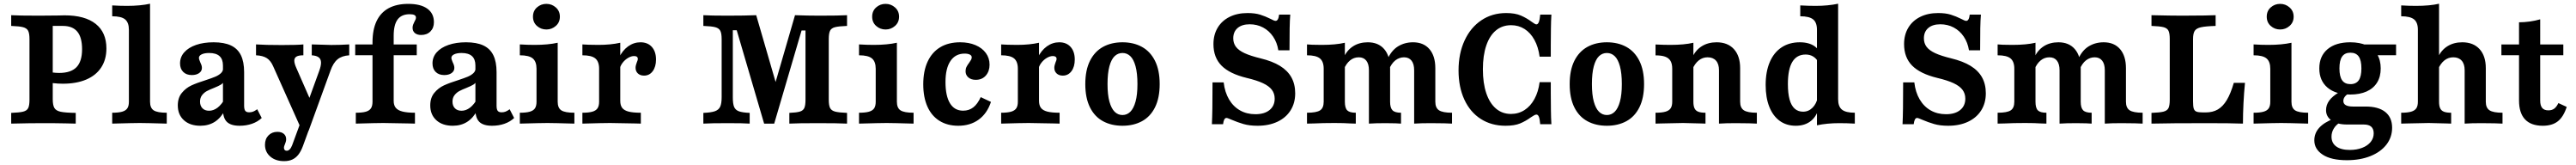

<svg xmlns="http://www.w3.org/2000/svg" viewBox="-20 -651 13576 869"><path d="M135.4 -125.8V-445.2Q135.4 -475 128.4 -488.7Q121.4 -502.4 101.9 -507.7Q82.4 -512.9 39 -514.5V-571Q75.8 -568.5 186 -568.5Q236.7 -569.4 286.6 -569.4Q301.8 -570.2 320.5 -570.2Q427.6 -570.2 484.3 -525.3Q540.9 -480.5 540.9 -395.7Q540.9 -337.6 513.5 -295.8Q486.2 -254 434.5 -232Q382.8 -210.1 311 -210.1Q286 -210.1 260.7 -213.1Q235.5 -216.2 221.1 -221V-277.4Q224.3 -276.6 227.1 -275.4Q241.2 -271.4 257.6 -269.2Q274 -266.9 292.1 -266.9Q353.8 -266.9 383.2 -297.2Q412.6 -327.6 412.6 -391.9Q412.6 -454.1 387.5 -484.3Q362.4 -514.5 311.7 -514.5H258V-128.8Q258 -96.8 266.7 -82.3Q275.3 -67.7 300 -62.4Q324.7 -57.2 379.2 -56.5V0L329.8 -1.2Q277.5 -2.4 200.9 -2.4Q138.2 -2.4 39 0V-56.5Q82.8 -58.1 102.3 -63.1Q121.9 -68.1 128.6 -81.8Q135.4 -95.5 135.4 -125.8Z M659.4 -115.3V-494.3Q659.4 -532.1 639.6 -548.7Q619.8 -565.3 571.4 -565.3V-622.5Q610.8 -620.1 649.3 -620.1Q720.5 -620.1 770.9 -631.4V-115.3Q770.9 -82.3 790.2 -69.8Q809.4 -57.3 859 -57.3V0Q749.5 -3.2 716.9 -3.2Q684.3 -3.2 571.4 0V-57.3Q604.6 -57.3 623.7 -62.7Q642.7 -68.1 651 -80.4Q659.4 -92.7 659.4 -115.3Z M1155.2 -74V-306.1Q1155.2 -339.2 1137.1 -355.5Q1119 -371.9 1082.5 -371.9Q1057.8 -371.9 1043.2 -364.9Q1028.6 -357.8 1028.6 -346.1Q1028.6 -342 1030.8 -335.5Q1033 -328.9 1035.5 -323.2Q1039.4 -315.5 1041.9 -308Q1044.3 -300.6 1044.3 -293.4Q1044.3 -276.4 1029.5 -266Q1014.7 -255.7 991 -255.7Q962.4 -255.7 945.7 -272.3Q929 -288.8 929 -317.2Q929 -350.4 951.1 -375.4Q973.2 -400.5 1013.3 -414.4Q1053.4 -428.3 1105.8 -428.3Q1161.5 -428.3 1197 -411.7Q1232.6 -395.1 1249.7 -360.4Q1266.8 -325.7 1266.8 -270.9V-94.4Q1266.8 -75.1 1272.8 -67.3Q1278.8 -59.5 1293.4 -59.5Q1303.8 -59.5 1312.7 -62.6Q1321.5 -65.8 1330.5 -72L1335.6 -75.9L1359.5 -29.5Q1338.2 -9.6 1308.1 0.9Q1278 11.3 1243.1 11.3Q1197.1 11.3 1176.1 -9Q1155.2 -29.3 1155.2 -74ZM917.2 -95.9Q917.2 -136.1 938.5 -161.8Q959.7 -187.6 989.2 -201.2Q1018.7 -214.8 1065 -229.1Q1097.3 -239.8 1114.9 -247.1Q1132.5 -254.5 1144.3 -265.4Q1156 -276.2 1156 -291.7L1160.4 -223.8Q1156.1 -212.5 1144.4 -205.3Q1132.7 -198.1 1108.6 -188.3Q1084.6 -179 1070.1 -171.2Q1055.6 -163.3 1045 -149.7Q1034.4 -136.1 1034.4 -115.8Q1034.4 -93.8 1047.1 -80.8Q1059.8 -67.8 1082.1 -67.8Q1105.3 -67.8 1126.7 -83.9Q1148 -100.1 1166.5 -133L1166.6 -72.1Q1144 -29.6 1111.8 -9.2Q1079.5 11.3 1036 11.3Q981.6 11.3 949.4 -17.8Q917.2 -46.9 917.2 -95.9Z M1329.5 -359.8V-417.1Q1378.1 -413.8 1465.4 -413.8Q1548.3 -413.8 1579.1 -417.1V-359.8Q1554.4 -359.8 1542.9 -353.1Q1531.5 -346.5 1531.3 -331.7Q1531.2 -316.9 1542.2 -292.6L1625.8 -102L1597.9 -99.6L1662.1 -276.2Q1672.7 -304.6 1672.1 -322.4Q1671.6 -340.2 1659.7 -349.1Q1647.9 -358.1 1623.3 -359.8V-417.1Q1703.3 -414.2 1726.3 -414.2Q1773.2 -414.2 1820.8 -417.1V-359.8Q1782 -357.2 1759.4 -338.7Q1736.7 -320.3 1722.1 -279.3L1606.6 38.2H1572.1L1420.1 -301.4Q1406.8 -332 1386.1 -345Q1365.4 -358.1 1329.5 -359.8ZM1376.7 111.4Q1376.7 80.9 1395 62.2Q1413.3 43.4 1442.1 43.4Q1463.6 43.4 1475.9 53.8Q1488.3 64.1 1488.3 82.3Q1488.3 89.5 1486.3 95.9Q1484.3 102.4 1481.9 108.5Q1479.9 113 1478.3 117.9Q1476.7 122.8 1476.7 127.2Q1476.7 134.6 1480.5 138.8Q1484.3 143 1491.1 143Q1499.9 143 1507.3 135.4Q1514.6 127.7 1519.9 113.8L1573 -30.2L1623.9 -10.7L1576.2 119.4Q1565.8 147.1 1552.2 164.1Q1538.7 181 1520.5 189.3Q1502.3 197.6 1477.2 197.6Q1432.4 197.6 1404.5 173.4Q1376.7 149.3 1376.7 111.4Z M1943.5 -115.3V-428.5Q1943.5 -494.3 1964.8 -539.5Q1986.1 -584.7 2028.3 -607.7Q2070.6 -630.6 2131.9 -630.6Q2197 -630.6 2232.1 -605.6Q2267.2 -580.5 2267.2 -534.1Q2267.2 -503.9 2248.7 -485.3Q2230.2 -466.8 2199.7 -466.8Q2179 -466.8 2166.8 -476.9Q2154.7 -487 2154.7 -504.8Q2154.7 -513.3 2157.7 -521.4Q2160.8 -529.4 2164.8 -537.2Q2168.1 -542.4 2170.3 -548.1Q2172.5 -553.8 2172.5 -558.2Q2172.5 -567.5 2164.4 -571.8Q2156.3 -576.1 2139.4 -576.1Q2096.4 -576.1 2075.7 -548.3Q2055.1 -520.4 2055.1 -462.4V-119.7Q2055.1 -97 2066 -83.4Q2077 -69.8 2101.5 -63.6Q2126 -57.3 2167.3 -57.3V0L2138.6 -0.8Q2024.9 -3.2 2000.3 -3.2Q1964.9 -3.2 1855.5 0V-57.3Q1889.6 -57.3 1908.4 -62.7Q1927.2 -68.2 1935.4 -80.7Q1943.5 -93.2 1943.5 -115.3ZM1852.3 -416.7H2176.7V-360.2H1852.3Z M2485.9 -74V-306.1Q2485.9 -339.2 2467.8 -355.5Q2449.7 -371.9 2413.1 -371.9Q2388.5 -371.9 2373.9 -364.9Q2359.2 -357.8 2359.2 -346.1Q2359.2 -342 2361.5 -335.5Q2363.7 -328.9 2366.1 -323.2Q2370.1 -315.5 2372.5 -308Q2374.9 -300.6 2374.9 -293.4Q2374.9 -276.4 2360.1 -266Q2345.4 -255.7 2321.6 -255.7Q2293 -255.7 2276.3 -272.3Q2259.7 -288.8 2259.7 -317.2Q2259.7 -350.4 2281.7 -375.4Q2303.8 -400.5 2344 -414.4Q2384.1 -428.3 2436.4 -428.3Q2492.1 -428.3 2527.7 -411.7Q2563.2 -395.1 2580.3 -360.4Q2597.4 -325.7 2597.4 -270.9V-94.4Q2597.4 -75.1 2603.4 -67.3Q2609.5 -59.5 2624 -59.5Q2634.5 -59.5 2643.3 -62.6Q2652.2 -65.8 2661.2 -72L2666.2 -75.9L2690.1 -29.5Q2668.9 -9.6 2638.8 0.9Q2608.6 11.3 2573.7 11.3Q2527.7 11.3 2506.8 -9Q2485.9 -29.3 2485.9 -74ZM2247.9 -95.9Q2247.9 -136.1 2269.1 -161.8Q2290.4 -187.6 2319.9 -201.2Q2349.4 -214.8 2395.6 -229.1Q2427.9 -239.8 2445.5 -247.1Q2463.2 -254.5 2474.9 -265.4Q2486.7 -276.2 2486.7 -291.7L2491.1 -223.8Q2486.7 -212.5 2475 -205.3Q2463.3 -198.1 2439.2 -188.3Q2415.3 -179 2400.8 -171.2Q2386.3 -163.3 2375.7 -149.7Q2365.1 -136.1 2365.1 -115.8Q2365.1 -93.8 2377.8 -80.8Q2390.5 -67.8 2412.8 -67.8Q2436 -67.8 2457.3 -83.9Q2478.6 -100.1 2497.1 -133L2497.2 -72.1Q2474.6 -29.6 2442.4 -9.2Q2410.2 11.3 2366.6 11.3Q2312.2 11.3 2280 -17.8Q2247.9 -46.9 2247.9 -95.9Z M2808 -115.3V-288.8Q2808 -326.7 2788.2 -343.2Q2768.4 -359.8 2720 -359.8V-417.1Q2759.4 -414.6 2797.9 -414.6Q2869.1 -414.6 2919.6 -425.9V-115.3Q2919.6 -82.3 2938.8 -69.8Q2958.1 -57.3 3007.6 -57.3V0Q2898.2 -3.2 2865.5 -3.2Q2832.9 -3.2 2720 0V-57.3Q2753.3 -57.3 2772.3 -62.7Q2791.3 -68.1 2799.7 -80.4Q2808 -92.7 2808 -115.3ZM2789.3 -563.2Q2789.3 -593.4 2810.3 -612Q2831.3 -630.6 2860 -630.6Q2888.7 -630.6 2909.9 -611.7Q2931.1 -592.9 2931.1 -563.2Q2931.1 -533.4 2909.9 -514.6Q2888.7 -495.7 2860 -495.7Q2831.3 -495.7 2810.3 -514.4Q2789.3 -533 2789.3 -563.2Z M3137.9 -115.3V-288.8Q3137.9 -327.1 3117.6 -343.5Q3097.4 -359.8 3049.8 -359.8V-417.1L3083.6 -415.4Q3101.4 -414.6 3134.3 -414.6Q3199.6 -414.6 3249.4 -425.9V-119.7Q3249.4 -96.1 3259.6 -82.8Q3269.8 -69.4 3293.1 -63.3Q3316.4 -57.3 3357.9 -57.3V0L3330.4 -0.8Q3221.6 -3.2 3195.4 -3.2Q3157.5 -3.2 3049.8 0V-57.3Q3083.5 -57.3 3102.6 -62.9Q3121.6 -68.5 3129.7 -80.9Q3137.9 -93.2 3137.9 -115.3ZM3330.1 -294Q3330.1 -301.2 3332.2 -308.9Q3334.4 -316.6 3336.8 -323Q3338.8 -327.5 3340.3 -332.2Q3341.9 -336.8 3341.9 -340.8Q3341.9 -348.2 3337 -352Q3332 -355.8 3322.4 -355.8Q3307.2 -355.8 3290.7 -346.1Q3274.1 -336.4 3261.7 -320.3Q3249.4 -304.2 3245.8 -285.3L3242.7 -346.8Q3260.8 -385.2 3290.7 -406.8Q3320.7 -428.3 3356.1 -428.3Q3394 -428.3 3415.9 -403.9Q3437.8 -379.5 3437.8 -337.4Q3437.8 -299.4 3420.5 -276.1Q3403.2 -252.8 3374.7 -252.8Q3354.4 -252.8 3342.2 -264.2Q3330.1 -275.6 3330.1 -294Z M3863.3 -491.7H3842.7V-138.2Q3842.7 -104.6 3849.4 -88.2Q3856.2 -71.8 3874.7 -64.9Q3893.1 -58.1 3931.6 -56.5V0Q3900.1 -2.4 3816.8 -2.4Q3726.2 -2.4 3687.4 0V-56.5Q3728 -58.1 3748.2 -65.2Q3768.3 -72.3 3776 -88.9Q3783.8 -105.5 3783.8 -138.2V-445.2Q3783.8 -475 3776.8 -488.7Q3769.8 -502.4 3750.3 -507.7Q3730.8 -512.9 3687.4 -514.5V-571Q3725.1 -568.5 3813.9 -568.5Q3907.9 -568.5 3966 -571L4088.4 -149.9L4041.5 -127.4L4170.5 -571Q4236.7 -568.5 4299.9 -568.5Q4403.1 -568.5 4444.8 -571V-514.5Q4401 -512.9 4381.5 -507.9Q4362 -502.9 4355.2 -489.1Q4348.4 -475.4 4348.4 -445.2V-125.8Q4348.4 -96 4355.4 -82.3Q4362.4 -68.5 4381.9 -63.3Q4401.4 -58.1 4444.8 -56.5V0Q4398.3 -2.4 4291.6 -2.4Q4184.2 -2.4 4140.6 0V-56.5Q4178.8 -58.1 4196.1 -63.3Q4213.3 -68.5 4219.6 -82.3Q4225.8 -96 4225.8 -125.8V-490.6H4205.1L4060.9 0H4007.7Z M4595.9 -115.3V-288.8Q4595.9 -326.7 4576.1 -343.2Q4556.3 -359.8 4507.9 -359.8V-417.1Q4547.3 -414.6 4585.8 -414.6Q4657 -414.6 4707.5 -425.9V-115.3Q4707.5 -82.3 4726.7 -69.8Q4746 -57.3 4795.5 -57.3V0Q4686.1 -3.2 4653.4 -3.2Q4620.8 -3.2 4507.9 0V-57.3Q4541.2 -57.3 4560.2 -62.7Q4579.2 -68.1 4587.6 -80.4Q4595.9 -92.7 4595.9 -115.3ZM4577.2 -563.2Q4577.2 -593.4 4598.2 -612Q4619.2 -630.6 4647.9 -630.6Q4676.6 -630.6 4697.8 -611.7Q4719 -592.9 4719 -563.2Q4719 -533.4 4697.8 -514.6Q4676.6 -495.7 4647.9 -495.7Q4619.2 -495.7 4598.2 -514.4Q4577.2 -533 4577.2 -563.2Z M4846.5 -207.2Q4846.5 -277 4869.6 -326.6Q4892.7 -376.2 4936.1 -402.3Q4979.6 -428.3 5041.1 -428.3Q5086.6 -428.3 5121.8 -413.4Q5157 -398.4 5176.5 -371.7Q5196 -345 5196 -310.2Q5196 -275.8 5176.4 -253.2Q5156.7 -230.6 5123.3 -230.6Q5099 -230.6 5084.3 -243.2Q5069.5 -255.9 5069.5 -276Q5069.5 -288.6 5074.4 -298.6Q5079.3 -308.5 5088.3 -320.3Q5095 -329.9 5098.5 -336.2Q5102 -342.5 5102 -349.1Q5102 -358.3 5092 -363.5Q5082 -368.7 5064.7 -368.7Q5016 -368.7 4989.9 -329.8Q4963.7 -290.9 4963.7 -219.3Q4963.7 -145.8 4987.4 -107Q5011.1 -68.1 5056.7 -68.1Q5087.8 -68.1 5110.4 -85.7Q5132.9 -103.3 5149.4 -139.5L5203.4 -114.2Q5183.1 -53.2 5138.5 -20.9Q5094 11.3 5030.9 11.3Q4973.7 11.3 4931.9 -14.7Q4890.1 -40.8 4868.3 -89.9Q4846.5 -139.1 4846.5 -207.2Z M5345.1 -115.3V-288.8Q5345.1 -327.1 5324.9 -343.5Q5304.6 -359.8 5257.1 -359.8V-417.1L5290.9 -415.4Q5308.6 -414.6 5341.5 -414.6Q5406.9 -414.6 5456.7 -425.9V-119.7Q5456.7 -96.1 5466.9 -82.8Q5477 -69.4 5500.4 -63.3Q5523.7 -57.3 5565.2 -57.3V0L5537.7 -0.8Q5428.8 -3.2 5402.6 -3.2Q5364.8 -3.2 5257.1 0V-57.3Q5290.8 -57.3 5309.8 -62.9Q5328.9 -68.5 5337 -80.9Q5345.1 -93.2 5345.1 -115.3ZM5537.3 -294Q5537.3 -301.2 5539.5 -308.9Q5541.7 -316.6 5544 -323Q5546 -327.5 5547.6 -332.2Q5549.2 -336.8 5549.2 -340.8Q5549.2 -348.2 5544.2 -352Q5539.2 -355.8 5529.6 -355.8Q5514.5 -355.8 5497.9 -346.1Q5481.4 -336.4 5469 -320.3Q5456.6 -304.2 5453 -285.3L5449.9 -346.8Q5468 -385.2 5498 -406.8Q5528 -428.3 5563.4 -428.3Q5601.3 -428.3 5623.2 -403.9Q5645.1 -379.5 5645.1 -337.4Q5645.1 -299.4 5627.8 -276.1Q5610.4 -252.8 5581.9 -252.8Q5561.6 -252.8 5549.5 -264.2Q5537.3 -275.6 5537.3 -294Z M5700.6 -208.1Q5700.6 -281.4 5725.2 -330.6Q5749.9 -379.8 5794 -404.1Q5838.2 -428.3 5896.6 -428.3Q5955 -428.3 5999.2 -404.1Q6043.4 -379.8 6068 -330.6Q6092.7 -281.4 6092.7 -208.1Q6092.7 -134.9 6068 -85.6Q6043.4 -36.4 5999.2 -12.6Q5955 11.3 5896.6 11.3Q5838.2 11.3 5794 -12.6Q5749.9 -36.4 5725.2 -85.6Q5700.6 -134.9 5700.6 -208.1ZM5975.5 -208.1Q5975.5 -265.5 5965.4 -302.2Q5955.3 -338.9 5937.8 -355.4Q5920.3 -371.9 5896.6 -371.9Q5873 -371.9 5855.4 -355.4Q5837.9 -338.9 5827.8 -302.2Q5817.8 -265.5 5817.8 -208.1Q5817.8 -152 5827.8 -115.8Q5837.9 -79.5 5855.4 -62.3Q5873 -45.2 5896.6 -45.2Q5920.3 -45.2 5937.8 -62.3Q5955.3 -79.5 5965.4 -115.8Q5975.5 -152 5975.5 -208.1Z M6471.1 -20.6Q6462.7 -24.2 6455.6 -27Q6448.6 -29.8 6444.9 -29.8Q6437.7 -29.8 6433.3 -21.8Q6428.9 -13.8 6426.8 3.2H6367.9Q6369.5 -27.3 6370.4 -81.4Q6371.2 -135.4 6371.2 -217H6430Q6436 -165.4 6458.2 -127.6Q6480.5 -89.8 6516 -69.7Q6551.5 -49.5 6597.1 -49.5Q6644.9 -49.5 6671.9 -71.5Q6698.9 -93.6 6698.9 -131.4Q6698.9 -158.2 6684 -178Q6669.2 -197.8 6637.1 -212.8Q6605.1 -227.9 6551.3 -240.6Q6461.4 -262.3 6418.8 -305.2Q6376.1 -348.2 6376.1 -418.8Q6376.1 -467.8 6398.2 -504.8Q6420.3 -541.8 6460.9 -562Q6501.5 -582.3 6556 -582.3Q6595 -582.3 6622.3 -573.8Q6649.6 -565.3 6677.9 -551.2Q6686 -546.8 6692.6 -544Q6699.3 -541.1 6703.7 -541.1Q6710.9 -541.1 6715.6 -549.2Q6720.2 -557.3 6722.2 -574.2H6781Q6778.6 -547 6777.8 -502.7Q6777 -458.4 6777 -386H6718.1Q6711.8 -427 6690.6 -458.1Q6669.5 -489.3 6637.6 -506.2Q6605.7 -523.1 6567 -523.1Q6526.5 -523.1 6503.5 -503.5Q6480.5 -483.8 6480.5 -449.2Q6480.5 -423.2 6494.8 -404.3Q6509 -385.4 6540.4 -370.9Q6571.8 -356.5 6624.4 -343.7Q6686.9 -328.6 6727 -303.9Q6767.1 -279.2 6787 -243.5Q6807 -207.7 6807 -159.5Q6807 -108.4 6782.7 -69.8Q6758.4 -31.1 6713.4 -9.9Q6668.3 11.3 6608.6 11.3Q6565.6 11.3 6534.4 2.2Q6503.3 -6.9 6471.1 -20.6Z M7380.6 -349.2Q7356.1 -349.2 7335.2 -333.3Q7314.3 -317.4 7298.7 -280L7292.2 -336.4Q7313.5 -385 7348.8 -406.7Q7384 -428.3 7428 -428.3Q7483.6 -428.3 7514.6 -392.3Q7545.6 -356.2 7545.6 -292.1V-115.3Q7545.6 -83.1 7565 -70.2Q7584.5 -57.3 7633.6 -57.3V0Q7613.8 -0.8 7593.1 -1.6L7521.2 -2.4Q7469.6 -2.4 7434 0V-281.3Q7434 -314 7420.2 -331.6Q7406.3 -349.2 7380.6 -349.2ZM6957.2 -115.3V-288.8Q6957.2 -327.1 6937 -343.5Q6916.7 -359.8 6869.2 -359.8V-417.1L6896.9 -415.4Q6913.8 -414.6 6947.1 -414.6Q7020.9 -414.6 7068.8 -425.9V-115.3Q7068.8 -82.3 7081.3 -69.8Q7093.9 -57.3 7126.4 -57.3V0Q7113.1 -0.8 7099.5 -0.8Q7064.1 -3.2 7014.4 -3.2Q6952.3 -3.2 6904.7 -0.8L6869.2 0V-57.3Q6919.2 -57.3 6938.2 -69.8Q6957.2 -82.3 6957.2 -115.3ZM7142.2 -349.2Q7116.1 -349.2 7096 -332.7Q7075.9 -316.3 7062.4 -284.3L7062.7 -348Q7079.7 -386.6 7112.5 -407.5Q7145.2 -428.3 7189.6 -428.3Q7245.2 -428.3 7276.2 -392.3Q7307.2 -356.2 7307.2 -292.1V-115.3Q7307.2 -83.1 7319.9 -70.2Q7332.6 -57.3 7364.8 -57.3V0Q7350.2 -0.8 7335.7 -1.6L7282.8 -2.4Q7231.2 -2.4 7195.6 0V-281.3Q7195.6 -314 7181.8 -331.6Q7167.9 -349.2 7142.2 -349.2Z M7668 -280Q7668 -368.8 7699.7 -437.5Q7731.4 -506.2 7788.3 -544.2Q7845.1 -582.3 7919.2 -582.3Q7966.2 -582.3 7996.6 -569.1Q8027 -556 8054 -535.9Q8061.7 -530.6 8068 -526.6Q8074.3 -522.6 8078.3 -522.6Q8086.4 -522.6 8091.2 -534.9Q8096.1 -547.1 8098.5 -574.2H8157.4Q8155.3 -539 8154.9 -499.4Q8154.5 -459.8 8154.2 -413.6V-352.6H8095.3Q8088.5 -403.9 8067.8 -441.2Q8047.2 -478.5 8015.8 -498.4Q7984.3 -518.3 7945 -518.3Q7898.4 -518.3 7865.1 -490.8Q7831.9 -463.4 7814.1 -411.1Q7796.3 -358.8 7796.3 -286.3Q7796.3 -213.3 7814.1 -160.4Q7831.9 -107.6 7865.2 -79.2Q7898.5 -50.9 7944.3 -50.9Q7984 -50.9 8015.8 -71.4Q8047.6 -91.9 8068.2 -129.8Q8088.8 -167.7 8095.3 -218.3H8154.2V-158.2Q8154.5 -112.3 8154.9 -72.1Q8155.3 -31.9 8157.4 3.2H8098.5Q8096.1 -24.6 8091.4 -36.1Q8086.8 -47.6 8078.3 -47.6Q8073 -47.6 8065.4 -43.1Q8057.7 -38.7 8049.3 -33.1Q8021.5 -12.9 7992.2 -0.8Q7962.9 11.3 7915.5 11.3Q7841.3 11.3 7785.2 -24.6Q7729.1 -60.5 7698.6 -126.6Q7668 -192.8 7668 -280Z M8253.8 -208.1Q8253.8 -281.4 8278.4 -330.6Q8303.1 -379.8 8347.3 -404.1Q8391.4 -428.3 8449.8 -428.3Q8508.3 -428.3 8552.4 -404.1Q8596.6 -379.8 8621.2 -330.6Q8645.9 -281.4 8645.9 -208.1Q8645.9 -134.9 8621.2 -85.6Q8596.6 -36.4 8552.4 -12.6Q8508.3 11.3 8449.8 11.3Q8391.4 11.3 8347.3 -12.6Q8303.1 -36.4 8278.4 -85.6Q8253.8 -134.9 8253.8 -208.1ZM8528.7 -208.1Q8528.7 -265.5 8518.6 -302.2Q8508.6 -338.9 8491 -355.4Q8473.5 -371.9 8449.8 -371.9Q8426.2 -371.9 8408.6 -355.4Q8391.1 -338.9 8381 -302.2Q8371 -265.5 8371 -208.1Q8371 -152 8381 -115.8Q8391.1 -79.5 8408.6 -62.3Q8426.2 -45.2 8449.8 -45.2Q8473.5 -45.2 8491 -62.3Q8508.6 -79.5 8518.6 -115.8Q8528.7 -152 8528.7 -208.1Z M8794.3 -115.3V-288.8Q8794.3 -314.6 8785.4 -330Q8776.4 -345.3 8757.4 -352.4Q8738.4 -359.4 8706.3 -359.4V-416.7Q8752 -414.6 8784.2 -414.6Q8858 -414.6 8905.9 -425.9V-115.3Q8905.9 -93.1 8911.8 -80.6Q8917.7 -68.1 8931.5 -62.7Q8945.2 -57.3 8969.7 -57.3V0L8947.2 -0.8Q8869.9 -3.2 8851.4 -3.2Q8831.6 -3.2 8736.1 -0.8L8706.3 0V-57.3Q8740 -57.3 8759 -62.9Q8778 -68.5 8786.2 -80.9Q8794.3 -93.2 8794.3 -115.3ZM8980.8 -349.2Q8954.3 -349.2 8933.9 -332.7Q8913.4 -316.3 8899.5 -284.3L8899.8 -348Q8916.8 -386.6 8950.1 -407.5Q8983.4 -428.3 9028.2 -428.3Q9086.6 -428.3 9119.5 -392.3Q9152.3 -356.2 9152.3 -292.1V-115.3Q9152.3 -83.1 9171.8 -70.2Q9191.2 -57.3 9240.4 -57.3V0Q9220.5 -0.8 9199.9 -1.6L9128 -2.4Q9076.3 -2.4 9040.8 0V-281.3Q9040.8 -314 9025.1 -331.6Q9009.4 -349.2 8980.8 -349.2Z M9469.2 -565.3V-622.5Q9511.6 -620.1 9550.6 -620.1Q9615.5 -620.1 9668.8 -631.4V-128.2Q9668.8 -89.9 9689 -73.6Q9709.2 -57.3 9756.8 -57.3V0Q9715.1 -2.4 9675.4 -2.4Q9610.5 -2.4 9557.2 8.9V-494.3Q9557.2 -532.6 9537 -548.9Q9516.7 -565.3 9469.2 -565.3ZM9286.8 -203.5Q9286.8 -273.3 9308.4 -323.9Q9329.9 -374.4 9370.6 -401.4Q9411.3 -428.3 9467.1 -428.3Q9493.5 -428.3 9514.8 -421.8Q9536.1 -415.3 9551.2 -402.5Q9566.4 -389.7 9574.1 -371.1L9564.5 -323.1Q9554.9 -342.5 9537.5 -353.2Q9520.2 -363.8 9497.5 -363.8Q9450.9 -363.8 9427.4 -325.1Q9404 -286.4 9404 -208.2Q9404 -159.4 9412.9 -127.1Q9421.7 -94.8 9439.7 -78.8Q9457.6 -62.8 9484.1 -62.8Q9512.8 -62.8 9533.8 -83.7Q9554.9 -104.7 9562.1 -140.5L9568.4 -88Q9557.6 -40.2 9525.9 -14.4Q9494.1 11.3 9445.5 11.3Q9396.4 11.3 9360.8 -14.5Q9325.1 -40.4 9306 -88.6Q9286.8 -136.8 9286.8 -203.5Z M10111.4 -20.6Q10103 -24.2 10095.9 -27Q10088.9 -29.8 10085.2 -29.8Q10078 -29.8 10073.6 -21.8Q10069.2 -13.8 10067.1 3.2H10008.3Q10009.9 -27.3 10010.7 -81.4Q10011.5 -135.4 10011.5 -217H10070.4Q10076.3 -165.4 10098.6 -127.6Q10120.8 -89.8 10156.3 -69.7Q10191.8 -49.5 10237.5 -49.5Q10285.2 -49.5 10312.2 -71.5Q10339.2 -93.6 10339.2 -131.4Q10339.2 -158.2 10324.4 -178Q10309.5 -197.8 10277.5 -212.8Q10245.4 -227.9 10191.6 -240.6Q10101.8 -262.3 10059.1 -305.2Q10016.4 -348.2 10016.4 -418.8Q10016.4 -467.8 10038.5 -504.8Q10060.6 -541.8 10101.2 -562Q10141.8 -582.3 10196.3 -582.3Q10235.3 -582.3 10262.6 -573.8Q10290 -565.3 10318.2 -551.2Q10326.3 -546.8 10333 -544Q10339.6 -541.1 10344 -541.1Q10351.3 -541.1 10355.9 -549.2Q10360.5 -557.3 10362.5 -574.2H10421.4Q10418.9 -547 10418.1 -502.7Q10417.3 -458.4 10417.3 -386H10358.5Q10352.1 -427 10331 -458.1Q10309.8 -489.3 10278 -506.2Q10246.1 -523.1 10207.3 -523.1Q10166.8 -523.1 10143.9 -503.5Q10120.9 -483.8 10120.9 -449.2Q10120.9 -423.2 10135.1 -404.3Q10149.3 -385.4 10180.7 -370.9Q10212.1 -356.5 10264.7 -343.7Q10327.2 -328.6 10367.3 -303.9Q10407.5 -279.2 10427.4 -243.5Q10447.3 -207.7 10447.3 -159.5Q10447.3 -108.4 10423 -69.8Q10398.7 -31.1 10353.7 -9.9Q10308.7 11.3 10248.9 11.3Q10205.9 11.3 10174.8 2.2Q10143.6 -6.9 10111.4 -20.6Z M11020.9 -349.2Q10996.4 -349.2 10975.5 -333.3Q10954.6 -317.4 10939.1 -280L10932.6 -336.4Q10953.8 -385 10989.1 -406.7Q11024.3 -428.3 11068.3 -428.3Q11123.9 -428.3 11154.9 -392.3Q11185.9 -356.2 11185.9 -292.1V-115.3Q11185.9 -83.1 11205.3 -70.2Q11224.8 -57.3 11273.9 -57.3V0Q11254.1 -0.8 11233.4 -1.6L11161.6 -2.4Q11109.9 -2.4 11074.4 0V-281.3Q11074.4 -314 11060.5 -331.6Q11046.7 -349.2 11020.9 -349.2ZM10597.5 -115.3V-288.8Q10597.5 -327.1 10577.3 -343.5Q10557.1 -359.8 10509.5 -359.8V-417.1L10537.2 -415.4Q10554.1 -414.6 10587.4 -414.6Q10661.2 -414.6 10709.1 -425.9V-115.3Q10709.1 -82.3 10721.6 -69.8Q10734.2 -57.3 10766.7 -57.3V0Q10753.4 -0.8 10739.8 -0.8Q10704.4 -3.2 10654.7 -3.2Q10592.6 -3.2 10545 -0.8L10509.5 0V-57.3Q10559.5 -57.3 10578.5 -69.8Q10597.5 -82.3 10597.5 -115.3ZM10782.5 -349.2Q10756.4 -349.2 10736.3 -332.7Q10716.2 -316.3 10702.8 -284.3L10703 -348Q10720.1 -386.6 10752.8 -407.5Q10785.5 -428.3 10829.9 -428.3Q10885.5 -428.3 10916.5 -392.3Q10947.5 -356.2 10947.5 -292.1V-115.3Q10947.5 -83.1 10960.2 -70.2Q10973 -57.3 11005.1 -57.3V0Q10990.6 -0.8 10976 -1.6L10923.1 -2.4Q10871.5 -2.4 10835.9 0V-281.3Q10835.9 -314 10822.1 -331.6Q10808.3 -349.2 10782.5 -349.2Z M11416.8 -125.8V-445.2Q11416.8 -475.4 11410.1 -489.1Q11403.3 -502.9 11383.8 -507.9Q11364.3 -512.9 11320.5 -514.5V-571Q11423.2 -568.5 11481.2 -568.5Q11554.1 -569 11599.7 -569.4Q11629.6 -569.8 11658.6 -571V-514.5Q11605.5 -512.9 11581.2 -507.4Q11557 -502 11548.2 -488.3Q11539.5 -474.6 11539.5 -445.2V-117.1Q11539.5 -91.2 11543.2 -79.2Q11547 -67.2 11557.7 -63.1Q11568.4 -58.9 11591.8 -58.9H11606Q11643.7 -58.9 11670.5 -74.7Q11697.4 -90.5 11717.6 -124.3Q11737.9 -158.1 11754.4 -214.6H11813.3Q11802.9 -106.8 11802.6 0Q11739 -2.4 11615.7 -2.4Q11414.7 -2.4 11320.5 0V-56.5Q11364.3 -58.1 11383.8 -63.1Q11403.3 -68.1 11410.1 -81.8Q11416.8 -95.5 11416.8 -125.8Z M11946.7 -115.3V-288.8Q11946.7 -326.7 11926.9 -343.2Q11907.1 -359.8 11858.7 -359.8V-417.1Q11898.1 -414.6 11936.6 -414.6Q12007.8 -414.6 12058.3 -425.9V-115.3Q12058.3 -82.3 12077.5 -69.8Q12096.8 -57.3 12146.3 -57.3V0Q12036.9 -3.2 12004.2 -3.2Q11971.6 -3.2 11858.7 0V-57.3Q11892 -57.3 11911 -62.7Q11930 -68.1 11938.4 -80.4Q11946.7 -92.7 11946.7 -115.3ZM11928 -563.2Q11928 -593.4 11949 -612Q11970 -630.6 11998.7 -630.6Q12027.4 -630.6 12048.6 -611.7Q12069.8 -592.9 12069.8 -563.2Q12069.8 -533.4 12048.6 -514.6Q12027.4 -495.7 11998.7 -495.7Q11970 -495.7 11949 -514.4Q11928 -533 11928 -563.2Z M12178.8 88.3Q12178.8 50.5 12204.5 22Q12230.2 -6.4 12281.2 -26L12313.5 -5.6Q12293 6.6 12281.2 26.3Q12269.4 46 12269.4 68.7Q12269.4 102.4 12294.6 120.5Q12319.8 138.7 12365.9 138.7Q12402.5 138.7 12431.2 127.5Q12460 116.3 12475.9 96.5Q12491.8 76.7 12491.8 51Q12491.8 28.1 12478.9 16.4Q12466 4.7 12438.5 4.7H12349.7Q12300.4 4.7 12270.5 -15.8Q12240.6 -36.2 12240.6 -70.7Q12240.6 -98.1 12257.2 -121.1Q12273.9 -144.1 12309.7 -165.5L12358.4 -158.6Q12344.7 -149.3 12338.3 -139.8Q12331.8 -130.3 12331.8 -119.1Q12331.8 -104.5 12344.6 -97.2Q12357.4 -89.9 12382.1 -89.9H12449.3Q12517.1 -89.9 12553 -61.1Q12588.9 -32.3 12588.9 21.6Q12588.9 71.8 12558.8 110.7Q12528.6 149.5 12474.6 171.1Q12420.7 192.7 12350.3 192.7Q12267.6 192.7 12223.2 163.7Q12178.8 134.7 12178.8 88.3ZM12205.1 -290.7Q12205.1 -355.3 12248.4 -391.8Q12291.7 -428.3 12368.2 -428.3Q12418.4 -428.3 12454.6 -412.1Q12490.8 -395.9 12509.8 -365Q12528.8 -334.1 12528.8 -290.7Q12528.8 -247.4 12509.8 -216.5Q12490.8 -185.6 12454.6 -169.3Q12418.4 -153.1 12368.2 -153.1Q12291.7 -153.1 12248.4 -189.6Q12205.1 -226.1 12205.1 -290.7ZM12427 -290.7Q12427 -333.1 12412.9 -353.3Q12398.7 -373.5 12369.1 -373.5Q12339.6 -373.5 12325.4 -353.3Q12311.2 -333.1 12311.2 -290.7Q12311.2 -248.3 12325.4 -228.1Q12339.6 -207.9 12369.1 -207.9Q12398.7 -207.9 12412.9 -228.1Q12427 -248.3 12427 -290.7ZM12386 -416.7H12609.7V-360.2H12458.6Z M12724.7 -115.3V-494.3Q12724.7 -532.6 12704.5 -548.9Q12684.2 -565.3 12636.7 -565.3V-622.5Q12676.1 -620.1 12714.6 -620.1Q12788.4 -620.1 12836.3 -631.4V-115.3Q12836.3 -93.1 12842.2 -80.6Q12848.1 -68.1 12861.8 -62.7Q12875.6 -57.3 12900.1 -57.3V0L12877.6 -0.8Q12800.3 -3.2 12781.8 -3.2Q12762 -3.2 12666.5 -0.8L12636.7 0V-57.3Q12670.4 -57.3 12689.4 -62.9Q12708.4 -68.5 12716.6 -80.9Q12724.7 -93.2 12724.7 -115.3ZM12911.2 -349.2Q12884.7 -349.2 12864.2 -332.7Q12843.8 -316.3 12829.9 -284.3L12830.2 -348Q12847.2 -386.6 12880.5 -407.5Q12913.8 -428.3 12958.5 -428.3Q13017 -428.3 13049.9 -392.3Q13082.7 -356.2 13082.7 -292.1V-115.3Q13082.7 -83.1 13102.2 -70.2Q13121.6 -57.3 13170.8 -57.3V0Q13150.9 -0.8 13130.3 -1.6L13058.4 -2.4Q13006.7 -2.4 12971.2 0V-281.3Q12971.2 -314 12955.5 -331.6Q12939.8 -349.2 12911.2 -349.2Z M13257.8 -121.7V-360.2H13164.9V-416.7H13257.8V-533.6Q13315.3 -533.9 13369.4 -549.2V-416.7H13491.3V-360.2H13369.4V-121Q13369.4 -95 13380 -82.4Q13390.7 -69.8 13412.5 -69.8Q13431 -69.8 13443.3 -78.8Q13455.6 -87.8 13465.3 -108.2L13509.2 -87.9Q13492 -35.4 13462.3 -12.1Q13432.5 11.3 13383 11.3Q13321 11.3 13289.4 -22.4Q13257.8 -56 13257.8 -121.7Z"/></svg>

Font: Playfair Micro SmCond SmLight
Style: Regular
Weight: 360
Width: 4
Designer: Claus Eggers Sørensen
Foundry: Claus Eggers Sørensen
Version: Version 2.100;Glyphs 3.2 (3219)